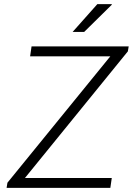

<svg xmlns="http://www.w3.org/2000/svg" viewBox="-20 -911 644 931"><path d="M12 0 16 -25 515 -638H126L133 -686H604L600 -662L101 -48H522L515 0ZM332 -756 452 -891H522V-888L388 -756Z"/></svg>

Font: Chivo Mono Medium Thin
Style: Italic
Weight: 250
Italic angle: -8.05°
Monospace: yes
Version: Version 1.008